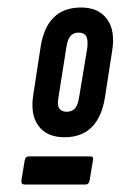

<svg xmlns="http://www.w3.org/2000/svg" viewBox="-20 -681 322 512"><path d="M152 -315Q105 -315 82.5 -345.5Q60 -376 69 -430L88 -554Q104 -661 196 -661Q243 -661 265.5 -630Q288 -599 279 -545L260 -422Q243 -315 152 -315ZM45 -189Q36 -189 37 -200L46 -254Q48 -264 57 -264H221Q230 -264 228 -254L219 -200Q217 -189 208 -189ZM158 -383Q172 -383 180 -392Q188 -401 191 -422L213 -555Q215 -576 209.5 -585Q204 -594 189 -594Q176 -594 168 -585Q160 -576 157 -555L136 -422Q132 -401 138 -392Q144 -383 158 -383Z"/></svg>

Font: Sofia Sans Extra Condensed
Style: Bold Italic
Weight: 700
Italic angle: -9°
Designer: Botio Nikoltchev, Ani Petrova
Foundry: lettersoup
Version: Version 4.101